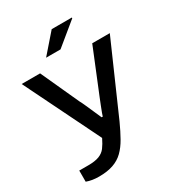

<svg xmlns="http://www.w3.org/2000/svg" viewBox="-215 -847 1058 1164"><g transform="rotate(-30 314.5 -265.0)"><path d="M133 194Q108 194 86.5 190.5Q65 187 46 180V102H109Q157 102 185.5 91Q214 80 231 57.5Q248 35 265 0L6 -527H135L256 -262Q266 -244 278 -216.5Q290 -189 303 -160Q316 -131 325 -110H333Q334 -115 340.5 -132.5Q347 -150 356.5 -174Q366 -198 376 -223Q386 -248 394 -267L500 -527H623L406 -33Q381 22 357 64.5Q333 107 303.5 136Q274 165 232.5 179.5Q191 194 133 194ZM214 -591 330 -724H471V-719L315 -591Z"/></g></svg>

Font: Archivo Expanded Medium
Style: Regular
Weight: 500
Width: 7
Designer: Hector Gatti
Foundry: Omnibus-Type
Version: Version 2.001